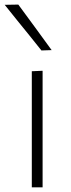

<svg xmlns="http://www.w3.org/2000/svg" viewBox="-36 -798 301 818"><path d="M99.5 0Q99.5 -56 99.5 -107.8Q99.5 -159.5 99.5 -220.5V-270.5Q99.5 -312 99.5 -349Q99.5 -386 99.5 -421.8Q99.5 -457.5 99.5 -494.5L145.5 -496.5Q145.5 -459.5 145.5 -423.5Q145.5 -387.5 145.5 -350Q145.5 -312.5 145.5 -270.5V-220.5Q145.5 -159.5 145.5 -107.8Q145.5 -56 145.5 0ZM140.5 -583Q114.5 -616 88.5 -648Q62.5 -680 36.2 -712.5Q10 -745 -16 -777.5L42 -778.5Q77 -730.5 112.8 -682.2Q148.5 -634 184 -584.5Z"/></svg>

Font: Commissioner Thin ExtraLight
Style: Regular
Weight: 250
Version: Version 1.000